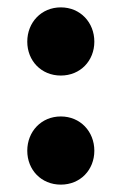

<svg xmlns="http://www.w3.org/2000/svg" viewBox="-20 -490 330 521"><path d="M145 11C198 11 236 -29 236 -81C236 -133 198 -174 145 -174C92 -174 54 -133 54 -81C54 -29 92 11 145 11ZM54 -377C54 -325 92 -285 145 -285C198 -285 236 -325 236 -377C236 -429 198 -470 145 -470C92 -470 54 -429 54 -377Z"/></svg>

Font: MV Cash
Style: Bold
Weight: 700
Designer: Rodrigo Fuenzalida
Foundry: fragTYPE
Version: Version 1.100;Glyphs 3.1.2 (3151)